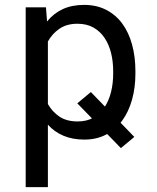

<svg xmlns="http://www.w3.org/2000/svg" viewBox="-20 -558 640 781"><path d="M526.4 -1 471.7 44.4 294.4 -137.7 349.6 -183.6ZM530.8 -258.3Q530.8 -201.7 517.1 -152.6Q503.4 -103.5 477.1 -67.4Q450.7 -31.2 411.9 -10.7Q373 9.8 323.2 9.8Q274.9 9.8 238 -5.9Q201.2 -21.5 174.8 -50.8V203.1H84.5V-528.3H167L171.4 -470.7Q197.8 -503.4 235.1 -520.8Q272.5 -538.1 321.8 -538.1Q372.6 -538.1 411.6 -518.1Q450.7 -498 477.1 -462.4Q503.4 -426.8 517.1 -377.2Q530.8 -327.6 530.8 -268.6ZM440.4 -268.6Q440.4 -307.1 431.9 -342Q423.3 -377 405.5 -403.6Q387.7 -430.2 360.4 -445.8Q333 -461.4 294.9 -461.4Q251.5 -461.4 221.9 -441.2Q192.4 -420.9 174.8 -389.2V-134.8Q192.4 -103.5 221.7 -83.7Q251 -64 295.9 -64Q333.5 -64 360.8 -79.8Q388.2 -95.7 405.8 -122.6Q423.3 -149.4 431.9 -184.6Q440.4 -219.7 440.4 -258.3Z"/></svg>

Font: Roboto Mono
Style: Regular
Weight: 400
Designer: Google
Version: Version 2.000985; 2015; ttfautohint (v1.3)